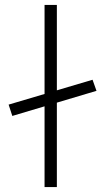

<svg xmlns="http://www.w3.org/2000/svg" viewBox="-20 -760 428 780"><path d="M30 -289 15 -335 356 -436 372 -391ZM161 0V-740H211V0Z"/></svg>

Font: Lexend Mega ExtraLight
Style: Regular
Weight: 250
Version: Version 1.007